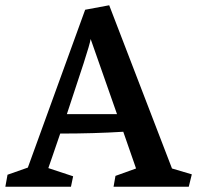

<svg xmlns="http://www.w3.org/2000/svg" viewBox="-37 -713 752 733"><path d="M695.3 -47.4 683.6 0H396.5L403.8 -41.5L482.4 -69.8L433.6 -210Q322.3 -203.1 192.9 -203.1Q175.3 -150.9 163.1 -116.2Q150.9 -81.5 147.5 -71.3L242.2 -40L233.9 0H-16.6L-8.3 -45.9L69.3 -73.2L288.1 -675.8L379.9 -692.9L619.6 -69.8ZM409.7 -277.3 309.1 -564Q306.2 -545.4 282.2 -471.2Q258.3 -397 218.3 -277.3Z"/></svg>

Font: Vesper Libre Medium
Style: Regular
Weight: 500
Designer: Robert Keller & Kimya Gandhi
Foundry: Mota Italic
Version: Version 1.058